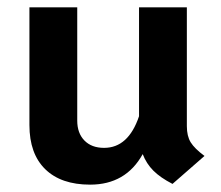

<svg xmlns="http://www.w3.org/2000/svg" viewBox="-20 -490 601 522"><path d="M536 -66 449 10Q416 -7 397 -26Q378 -45 368 -71Q322 12 225 12Q146 12 103 -30Q60 -72 60 -150V-470H190V-162Q190 -128 209.5 -108Q229 -88 263 -88Q329 -88 358 -174V-470H488V-147Q488 -120 498.5 -103Q509 -86 536 -66Z"/></svg>

Font: KoHo
Style: Bold
Weight: 700
Designer: Cadson Demak & Katatrad Team
Foundry: Cadson Demak Co.,Ltd.
Version: Version 1.000; ttfautohint (v1.6)